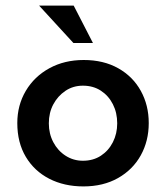

<svg xmlns="http://www.w3.org/2000/svg" viewBox="-20 -657 595 688"><path d="M42 -216Q42 -280 72.5 -331.5Q103 -383 157 -412.5Q211 -442 280 -442Q351 -442 403.5 -412.5Q456 -383 484.5 -331.5Q513 -280 513 -216Q513 -152 484.5 -100.5Q456 -49 403 -19Q350 11 279 11Q210 11 156.5 -16.5Q103 -44 72.5 -95Q42 -146 42 -216ZM155 -215Q155 -178 171 -147.5Q187 -117 215 -99Q243 -81 277 -81Q314 -81 341.5 -99Q369 -117 384.5 -147.5Q400 -178 400 -215Q400 -253 384.5 -283.5Q369 -314 341.5 -332Q314 -350 277 -350Q242 -350 214.5 -331.5Q187 -313 171 -283Q155 -253 155 -215ZM120 -637H244L313 -503H243Z"/></svg>

Font: Josefin Sans Thin SemiBold
Style: Regular
Weight: 600
Version: Version 2.000